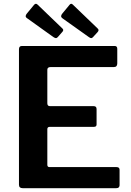

<svg xmlns="http://www.w3.org/2000/svg" viewBox="-20 -982 685 1002"><path d="M79 -725Q79 -742 94 -742H579Q592 -742 592 -727V-651Q592 -632 574 -632H244Q227 -632 227 -618V-443Q227 -428 241 -428H469Q484 -428 484 -413V-332Q484 -327 481 -323.5Q478 -320 470 -320H240Q227 -320 227 -308V-122Q227 -110 238 -110H588Q604 -110 604 -96V-15Q604 -9 600 -4.5Q596 0 587 0H98Q79 0 79 -18V-725ZM158 -957Q167 -967 176 -958L306 -833Q315 -825 304 -814L282 -789Q277 -783 272 -783Q267 -783 258 -789L124 -885Q114 -891 114 -897.5Q114 -904 120 -911ZM343 -957Q351 -967 360 -958L490 -833Q499 -825 489 -814L466 -789Q461 -783 456 -783Q451 -783 443 -789L308 -885Q299 -891 299 -897.5Q299 -904 305 -911Z"/></svg>

Font: Libre Franklin SemiBold
Style: Regular
Weight: 600
Designer: Pablo Impallari, Rodrigo Fuenzalida, Nhung Nguyen
Foundry: Impallari Type
Version: Version 3.000